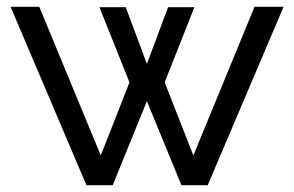

<svg xmlns="http://www.w3.org/2000/svg" viewBox="-20 -542 861 562"><path d="M725 -522H810L588 0H511L410 -246L310 0H233L11 -522H95L275 -87L359 -301L271 -521H348L410 -355L472 -521H549L462 -301L546 -87Z"/></svg>

Font: Raleway Medium
Style: Regular
Weight: 500
Designer: Matt McInerney, Pablo Impallari, Rodrigo Fuenzalida
Foundry: Matt McInerney, Pablo Impallari, Rodrigo Fuenzalida
Version: Version 4.026